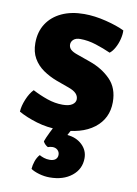

<svg xmlns="http://www.w3.org/2000/svg" viewBox="-85 -570 612 858"><g transform="rotate(10 221.5 -141.0)"><path d="M19.5 -34.5Q20.5 -59.5 33.2 -90.5Q46 -121.5 63.5 -139.5Q96 -122.5 131.2 -110.2Q166.5 -98 201.5 -98Q230.5 -98 245.2 -108Q260 -118 260 -133Q260 -147.5 249.2 -158.8Q238.5 -170 214.5 -178.5L159 -198.5Q124 -211.5 95.5 -231.2Q67 -251 50.5 -279.8Q34 -308.5 34 -348.5Q34 -399.5 58 -436.5Q82 -473.5 125.5 -493.8Q169 -514 227.5 -514Q275 -514 327 -501Q379 -488 411.5 -472Q412.5 -454 407 -432Q401.5 -410 391.2 -391.5Q381 -373 368.5 -363.5Q337.5 -377.5 301 -389.2Q264.5 -401 229 -401Q209 -401 198.5 -391.5Q188 -382 188 -369Q188 -356 197 -347Q206 -338 226 -331L288 -309Q345 -289 383 -250.5Q421 -212 421 -148Q421 -73.5 363.8 -29.5Q306.5 14.5 205 14.5Q151.5 14.5 103.2 0Q55 -14.5 19.5 -34.5ZM148 77.5Q153.5 61.5 166 35.8Q178.5 10 188 -5.5H269.5Q263.5 1 256.8 12.5Q250 24 246.5 31.5Q287.5 35 313.8 60Q340 85 340 120.5Q340 170 301.2 201Q262.5 232 201 232Q176.5 232 152.5 225Q128.5 218 115 208.5Q116 191 122.5 172.5Q129 154 140.5 141.5Q149 146.5 161.2 150.5Q173.5 154.5 187 154.5Q204.5 154.5 213.8 146.8Q223 139 223 126Q223 113 214 104.5Q205 96 190.5 96Q184.5 96 179.5 97.2Q174.5 98.5 170 100Q163.5 97 157 90.5Q150.5 84 148 77.5Z"/></g></svg>

Font: Signika Light
Style: Bold
Weight: 700
Version: Version 2.003;gftools[0.9.32]